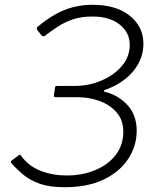

<svg xmlns="http://www.w3.org/2000/svg" viewBox="-20 -772 668 802"><path d="M137 -645Q131 -653 136 -659Q175 -692 212 -712.5Q249 -733 287 -742.5Q325 -752 366 -752Q466 -752 522.5 -706Q579 -660 579 -590Q579 -545 558.5 -507Q538 -469 502 -441Q466 -413 418 -396Q414 -395 413.5 -392.5Q413 -390 419 -388Q474 -375 512.5 -333Q551 -291 551 -226Q551 -163 516 -109Q481 -55 414 -22.5Q347 10 250 10Q188 10 147.5 -4Q107 -18 79.5 -40.5Q52 -63 28 -90Q23 -96 27 -100L59 -124Q61 -126 63 -126Q65 -126 66 -124Q99 -78 149.5 -58.5Q200 -39 258 -39Q324 -39 378 -61.5Q432 -84 463.5 -125Q495 -166 495 -222Q495 -270 467.5 -302Q440 -334 396.5 -350Q353 -366 304 -366H214Q203 -366 205 -374L210 -407Q210 -413 218 -413H291Q352 -413 405 -436Q458 -459 490 -497.5Q522 -536 522 -585Q522 -636 480 -669.5Q438 -703 366 -703Q319 -703 284 -691Q249 -679 221 -660.5Q193 -642 168 -623Q159 -616 152 -626L137 -645Z"/></svg>

Font: Libre Franklin ExtraLight
Style: Italic
Weight: 250
Italic angle: -8°
Designer: Pablo Impallari, Rodrigo Fuenzalida, Nhung Nguyen
Foundry: Impallari Type
Version: Version 3.000